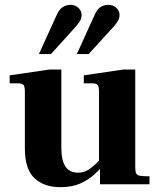

<svg xmlns="http://www.w3.org/2000/svg" viewBox="-20 -763 662 795"><path d="M230 12Q162 12 122.5 -25.5Q83 -63 83 -148V-382Q83 -404 77.5 -411Q72 -418 54 -418H20V-451L184 -475H234V-153Q234 -115 242 -92Q250 -69 265.5 -58.5Q281 -48 303 -48Q321 -48 336 -55Q351 -62 366.5 -75.5Q382 -89 400 -107L405 -76Q392 -60 369.5 -39.5Q347 -19 313 -3.5Q279 12 230 12ZM394 0V-63H390V-382Q390 -404 384.5 -411Q379 -418 361 -418H327V-451L490 -475H540V-68Q540 -53 544 -45Q548 -37 561 -35Q574 -33 599 -33V0ZM298 -539 375 -708Q385 -728 399 -735.5Q413 -743 429 -743Q448 -743 461.5 -730.5Q475 -718 475 -701Q475 -691 471 -681.5Q467 -672 451 -653L347 -539ZM141 -539 218 -708Q228 -727 242 -735Q256 -743 272 -743Q291 -743 304.5 -730.5Q318 -718 318 -701Q318 -691 314 -681.5Q310 -672 294 -653L191 -539Z"/></svg>

Font: Frank Ruhl Libre ExtraBold
Style: Regular
Weight: 800
Designer: Yanek Iontef
Foundry: Fontef
Version: Version 6.003;gftools[0.9.30]